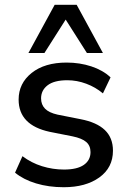

<svg xmlns="http://www.w3.org/2000/svg" viewBox="-20 -775 538 804"><path d="M247 9Q184 9 131 -7Q78 -23 43 -52L74 -121Q111 -93 156 -79Q201 -65 248 -65Q303 -65 331 -84.5Q359 -104 359 -138Q359 -165 341 -180.5Q323 -196 284 -204L188 -223Q58 -251 58 -358Q58 -426 112.5 -469.5Q167 -513 259 -513Q314 -513 362.5 -497Q411 -481 443 -451L411 -384Q380 -410 341 -424.5Q302 -439 262 -439Q207 -439 179.5 -418Q152 -397 152 -363Q152 -337 168.5 -320Q185 -303 221 -295L317 -276Q385 -263 419 -230.5Q453 -198 453 -144Q453 -73 396 -32Q339 9 247 9ZM99 -553 209 -755H301L411 -553H344L255 -693L166 -553Z"/></svg>

Font: Mulish SemiBold
Style: Regular
Weight: 600
Designer: Vernon Adams
Foundry: Vernon Adams
Version: Version 3.603; ttfautohint (v1.8.3)